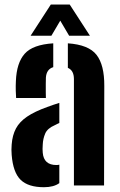

<svg xmlns="http://www.w3.org/2000/svg" viewBox="-20 -794 514 822"><path d="M49 -374.5Q48 -384.5 47.5 -405.5Q47 -426.5 48 -446.5Q51 -525 85.8 -564Q120.5 -603 208 -608.5V-506.5Q179 -497.5 176.5 -462Q176 -454 176 -434.8Q176 -415.5 176 -397.5Q176 -379.5 176.5 -374.5ZM296.5 0V-455.5Q296.5 -492.5 270.5 -503.5V-608.5Q359.5 -602.5 393.2 -559.2Q427 -516 426.5 -426L425.5 0ZM30 -130.5Q29 -140 29 -153.2Q29 -166.5 30 -175.5Q33 -215 48.2 -243.8Q63.5 -272.5 95.8 -294.5Q128 -316.5 182.5 -336Q195.5 -341 208.2 -345.2Q221 -349.5 234 -353.5V-267.5Q229 -265.5 224.2 -263Q219.5 -260.5 214.5 -258Q183 -244.5 173.5 -222.2Q164 -200 163 -175Q162 -162 162.2 -156.2Q162.5 -150.5 163 -140Q167.5 -87.5 221.5 -87.5Q229 -87.5 234 -89V-10Q210 7.5 168 7.5Q101 7.5 68.5 -24Q36 -55.5 30 -130.5ZM111 -641 197.5 -774.5H278.5L365 -641H276L238 -705.5L200 -641Z"/></svg>

Font: Big Shoulders Stencil Text ExtraBold
Style: Regular
Weight: 800
Designer: Patric King
Foundry: XO Type Co
Version: Version 1.000